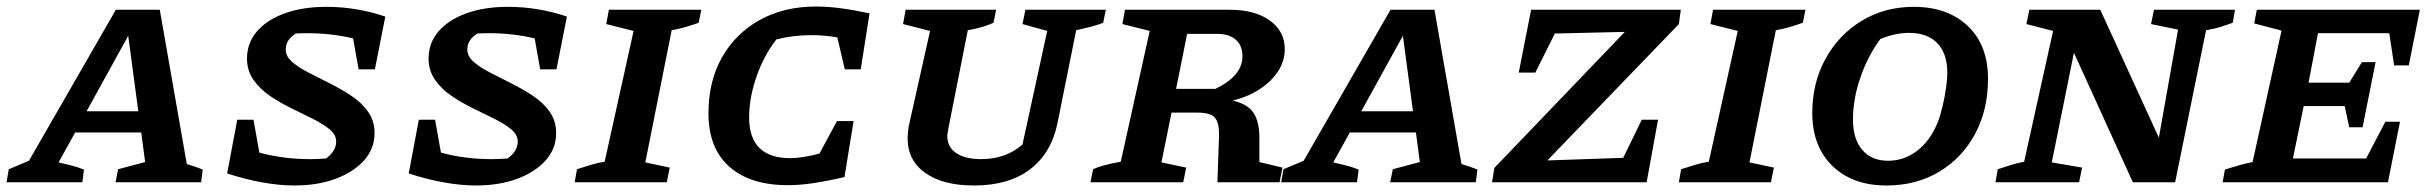

<svg xmlns="http://www.w3.org/2000/svg" viewBox="-69 -560 7482 590"><path d="M505 -56Q532 -48 554 -39L549 0H286L294 -40L377 -62L365 -153H162L111 -61Q131 -56 148.5 -52Q166 -48 189 -39L184 0H-49L-42 -40L20 -66L287 -530H422ZM197 -218H356L325 -450Z M1033 -347 1016 -442Q983 -450 947.5 -454Q912 -458 876 -458Q857 -458 840 -457Q809 -438 809 -408Q809 -387 828.5 -370Q848 -353 879 -337Q910 -321 945 -303.5Q980 -286 1011.5 -265Q1043 -244 1062.5 -216Q1082 -188 1082 -151Q1082 -104 1050.5 -68Q1019 -32 963.5 -11Q908 10 835 10Q790 10 737 0.5Q684 -9 629 -27L660 -192H710L728 -91Q802 -71 883 -71Q907 -71 933 -73Q964 -96 964 -125Q964 -146 944 -162.5Q924 -179 893 -194.5Q862 -210 827 -227Q792 -244 761 -265Q730 -286 710 -314.5Q690 -343 690 -380Q690 -428 720.5 -463.5Q751 -499 806 -519Q861 -539 934 -539Q982 -539 1028.5 -531Q1075 -523 1115 -509L1083 -347Z M1591 -347 1574 -442Q1541 -450 1505.5 -454Q1470 -458 1434 -458Q1415 -458 1398 -457Q1367 -438 1367 -408Q1367 -387 1386.5 -370Q1406 -353 1437 -337Q1468 -321 1503 -303.5Q1538 -286 1569.5 -265Q1601 -244 1620.5 -216Q1640 -188 1640 -151Q1640 -104 1608.5 -68Q1577 -32 1521.5 -11Q1466 10 1393 10Q1348 10 1295 0.5Q1242 -9 1187 -27L1218 -192H1268L1286 -91Q1360 -71 1441 -71Q1465 -71 1491 -73Q1522 -96 1522 -125Q1522 -146 1502 -162.5Q1482 -179 1451 -194.5Q1420 -210 1385 -227Q1350 -244 1319 -265Q1288 -286 1268 -314.5Q1248 -343 1248 -380Q1248 -428 1278.5 -463.5Q1309 -499 1364 -519Q1419 -539 1492 -539Q1540 -539 1586.5 -531Q1633 -523 1673 -509L1641 -347Z M1697 0 1704 -40Q1726 -47 1747 -53.5Q1768 -60 1789 -63L1878 -465L1794 -486L1802 -530H2086L2078 -490Q2055 -482 2036 -476.5Q2017 -471 1995 -467L1914 -61L1989 -45L1980 0Z M2352 9Q2236 9 2172 -48Q2108 -105 2108 -212Q2108 -310 2149.5 -383.5Q2191 -457 2265.5 -498.5Q2340 -540 2439 -540Q2474 -540 2515.5 -534.5Q2557 -529 2603 -519L2576 -347H2527L2504 -445Q2466 -452 2423 -452Q2397 -452 2371 -449Q2345 -446 2317 -439Q2279 -391 2256 -325.5Q2233 -260 2233 -199Q2233 -74 2360 -74Q2396 -74 2449 -88L2503 -188H2554L2526 -16Q2470 -3 2429 3Q2388 9 2352 9Z M2924 10Q2829 10 2774.5 -28.5Q2720 -67 2720 -135Q2720 -143 2721 -153Q2722 -163 2723 -170L2789 -465L2706 -486L2714 -530H2992L2984 -490Q2951 -475 2905 -467L2845 -164Q2844 -155 2843 -151Q2842 -147 2842 -142Q2842 -108 2869.5 -89.5Q2897 -71 2946 -71Q3022 -71 3073 -116L3149 -465L3073 -486L3082 -530H3329L3321 -490Q3303 -483 3285.5 -478.5Q3268 -474 3238 -467L3180 -179Q3161 -89 3096 -39.5Q3031 10 2924 10Z M3282 0 3290 -40Q3317 -53 3375 -63L3464 -465L3380 -486L3388 -530H3710Q3787 -530 3833 -497Q3879 -464 3879 -409Q3879 -355 3834 -311.5Q3789 -268 3719 -251Q3766 -240 3783.5 -212.5Q3801 -185 3801 -137V-62L3872 -45L3863 0H3672L3677 -143Q3678 -181 3665 -197.5Q3652 -214 3611 -214H3531L3500 -61L3576 -45L3567 0ZM3670 -456H3579L3545 -287H3666Q3749 -327 3749 -387Q3749 -420 3728.5 -438Q3708 -456 3670 -456Z M4422 -56Q4449 -48 4471 -39L4466 0H4203L4211 -40L4294 -62L4282 -153H4079L4028 -61Q4048 -56 4065.5 -52Q4083 -48 4106 -39L4101 0H3868L3875 -40L3937 -66L4204 -530H4339ZM4114 -218H4273L4242 -450Z M5090 -486 4686 -67 4919 -75 4976 -192H5026L4991 0H4516L4523 -44L4924 -462L4709 -457L4649 -337H4598L4636 -530H5096Z M5090 0 5097 -40Q5119 -47 5140 -53.5Q5161 -60 5182 -63L5271 -465L5187 -486L5195 -530H5479L5471 -490Q5448 -482 5429 -476.5Q5410 -471 5388 -467L5307 -61L5382 -45L5373 0Z M5728 10Q5624 10 5562 -50Q5500 -110 5500 -213Q5500 -306 5541 -380Q5582 -454 5652.5 -496.5Q5723 -539 5812 -539Q5916 -539 5978 -480Q6040 -421 6040 -318Q6040 -222 6000 -148Q5960 -74 5889.5 -32Q5819 10 5728 10ZM5733 -66Q5782 -66 5822 -96.5Q5862 -127 5885 -183Q5893 -203 5900 -232Q5907 -261 5911 -289.5Q5915 -318 5915 -336Q5915 -395 5884.5 -427Q5854 -459 5797 -459Q5755 -459 5709 -440Q5670 -387 5647.5 -321Q5625 -255 5625 -192Q5625 -133 5653.5 -99.5Q5682 -66 5733 -66Z M6550 -530H6799L6792 -490Q6773 -483 6755.5 -477.5Q6738 -472 6710 -467L6615 0H6485L6304 -398L6236 -61L6329 -45L6320 0H6063L6070 -40Q6091 -47 6110.5 -53Q6130 -59 6151 -63L6240 -465L6158 -486L6167 -530H6385L6565 -137L6624 -469L6541 -486Z M6761 0 6768 -39Q6790 -46 6811 -52Q6832 -58 6853 -62L6942 -466L6858 -488L6866 -530H7367L7333 -359H7288L7273 -458H7054L7025 -306H7150L7189 -369H7231L7191 -169H7150L7136 -234H7010L6977 -73H7202L7261 -186H7306L7269 0Z"/></svg>

Font: Piazzolla SC SemiBold
Style: Italic
Weight: 600
Italic angle: -11.3°
Designer: Juan Pablo del Peral
Foundry: Huerta Tipografica
Version: Version 1.330